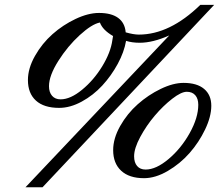

<svg xmlns="http://www.w3.org/2000/svg" viewBox="-20 -714 911 792"><path d="M85 58.6 678.2 -567.9Q610.4 -537.6 556.2 -537.6Q524.9 -537.6 500 -545.4Q492.2 -499.5 465.6 -450.4Q439 -401.4 401.9 -361.1Q364.7 -320.8 317.1 -294.9Q269.5 -269 224.1 -269Q161.1 -269 128.2 -299.1Q95.2 -329.1 95.2 -383.8Q95.2 -432.1 124.3 -483.4Q153.3 -534.7 196.5 -573Q239.7 -611.3 292 -636Q344.2 -660.6 388.7 -660.6Q439 -660.6 467 -640.4Q495.1 -620.1 498.5 -580.6Q531.2 -571.3 552.7 -571.3Q680.2 -571.3 806.2 -693.8H863.3L155.3 58.6ZM230 -304.2Q270.5 -304.2 318.6 -343.8Q366.7 -383.3 401.6 -440.4Q436.5 -497.6 443.4 -547.9Q445.3 -555.7 446.3 -565.4Q403.3 -590.3 392.1 -621.1Q358.9 -614.7 309.1 -569.3Q259.3 -523.9 220.7 -462.9Q182.1 -401.9 182.1 -358.4Q182.1 -333.5 194.8 -318.8Q207.5 -304.2 230 -304.2ZM574.2 21Q512.7 21 479.7 -9.8Q446.8 -40.5 446.8 -94.7Q446.8 -143.1 475.8 -194.3Q504.9 -245.6 548.1 -283.9Q591.3 -322.3 642.8 -347.2Q694.3 -372.1 737.3 -372.1Q792.5 -372.1 822 -347.2Q851.6 -322.3 851.6 -277.8Q851.6 -233.4 826.2 -180.2Q800.8 -127 762 -82.8Q723.1 -38.6 672.1 -8.8Q621.1 21 574.2 21ZM580.6 -14.6Q624 -14.6 675.5 -58.1Q727.1 -101.6 762.5 -165Q797.9 -228.5 797.9 -281.7Q797.9 -307.1 785.4 -321.3Q772.9 -335.4 750.5 -335.4Q727.5 -335.4 690.2 -306.4Q652.8 -277.3 618.4 -236.8Q584 -196.3 558.6 -149.2Q533.2 -102.1 533.2 -69.3Q533.2 -43.5 545.7 -29.1Q558.1 -14.6 580.6 -14.6Z"/></svg>

Font: Elstob 10pt Medium
Style: Italic
Weight: 500
Italic angle: -20°
Designer: Peter S. Baker
Version: Version 1.015